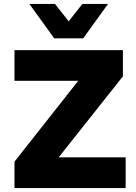

<svg xmlns="http://www.w3.org/2000/svg" viewBox="-20 -961 693 981"><path d="M54 0V-135L427 -608L436 -548H54V-705H608V-571L233 -98L224 -157H622V0ZM257 -765 130 -941H261L331 -852L401 -941H532L405 -765Z"/></svg>

Font: Nunito Sans 9pt Black
Style: Regular
Weight: 900
Version: Version 3.101;gftools[0.9.27]